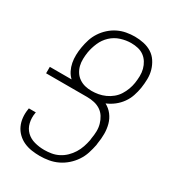

<svg xmlns="http://www.w3.org/2000/svg" viewBox="-182 -845 863 955"><g transform="rotate(30 250.0 -367.5)"><path d="M196 8Q172 8 148.5 4.5Q125 1 104 -8.5Q83 -18 66.5 -34Q50 -50 40.5 -70.5Q31 -91 28.5 -115Q26 -139 30 -163L31 -170H71L70 -165Q65 -136 71.5 -108.5Q78 -81 97 -62.5Q116 -44 143.5 -36.5Q171 -29 200 -29Q220 -29 241 -32.5Q262 -36 281.5 -46Q301 -56 317 -71.5Q333 -87 344.5 -105.5Q356 -124 363 -144.5Q370 -165 374 -186L375 -196Q379 -218 379.5 -239Q380 -260 374.5 -279.5Q369 -299 358.5 -316Q348 -333 331.5 -344Q315 -355 295 -359.5Q275 -364 254 -364H18V-401H143Q128 -415 118.5 -434Q109 -453 105 -474Q101 -495 101.5 -517.5Q102 -540 106 -563Q110 -587 117.5 -610.5Q125 -634 139 -655.5Q153 -677 172.5 -694.5Q192 -712 214.5 -723Q237 -734 261.5 -738.5Q286 -743 310 -743Q336 -743 361.5 -737.5Q387 -732 407.5 -719Q428 -706 441.5 -685.5Q455 -665 462 -641Q469 -617 468.5 -590.5Q468 -564 464 -538Q460 -514 452 -490Q444 -466 429 -445Q414 -424 393.5 -408Q373 -392 349 -382Q373 -369 389 -348Q405 -327 412 -301Q419 -275 419 -247Q419 -219 414 -190L413 -180Q408 -155 400 -130Q392 -105 377 -82.5Q362 -60 341.5 -42Q321 -24 297 -12.5Q273 -1 247 3.5Q221 8 196 8ZM257 -401Q276 -401 295.5 -404.5Q315 -408 334 -416.5Q353 -425 369.5 -438.5Q386 -452 397 -469.5Q408 -487 415 -506Q422 -525 425 -544Q428 -564 428.5 -584.5Q429 -605 424 -624Q419 -643 409 -659Q399 -675 384 -686Q369 -697 350 -701.5Q331 -706 310 -706Q281 -706 251 -696.5Q221 -687 198 -665.5Q175 -644 162.5 -615Q150 -586 145 -557Q142 -538 141.5 -518Q141 -498 145.5 -480Q150 -462 160 -446.5Q170 -431 185.5 -420.5Q201 -410 219 -405.5Q237 -401 257 -401Z"/></g></svg>

Font: Iosevka Term Curly Extralight
Style: Italic
Weight: 200
Italic angle: -9°
Designer: Belleve Invis
Foundry: Belleve Invis
Version: Version 32.3.0